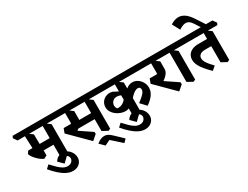

<svg xmlns="http://www.w3.org/2000/svg" viewBox="-149 -1801 3850 2982"><g transform="rotate(-30 1776.0 -310.5)"><path d="M545 39 450 -14V-581L495 -560L584 -493V22ZM217 -84Q192 -94 163.5 -114.5Q135 -135 109 -161.5Q83 -188 62.5 -216.5Q42 -245 33 -272L64 -320H206L273 -282V-113ZM198 -202 167 -320H495L517 -202ZM271 -208 144 -245 130 -581 178 -560 267 -493ZM0 -538 -47 -605 -30 -639H664L712 -573L695 -538Z M514 304Q457 304 399.5 275.5Q342 247 284.5 195.5Q227 144 171 77L229 23Q278 76 319 115.5Q360 155 398.5 176.5Q437 198 477 198Q524 198 550.5 171.5Q577 145 577 113Q577 96 568.5 80Q560 64 542 53L453 139L368 54Q391 15 427.5 -6.5Q464 -28 504 -28Q539 -28 570.5 -12.5Q602 3 626 29Q650 55 663.5 87.5Q677 120 677 155Q677 198 655.5 232Q634 266 597.5 285Q561 304 514 304Z M1012 58 686 -267 716 -347H861L824 -242L1101 -55L1102 -20ZM837 -171 752 -270Q779 -281 801.5 -294Q824 -307 838 -325.5Q852 -344 852 -370V-577L905 -556L990 -494V-362Q990 -322 969.5 -290.5Q949 -259 914.5 -230.5Q880 -202 837 -171ZM873 -226 872 -335H1256L1266 -226ZM659 -538 612 -605 629 -639H1108L1155 -573L1138 -538ZM1298 39 1202 -14V-581L1248 -560L1337 -493V22ZM1092 -538 1045 -605 1062 -639H1417L1464 -573L1447 -538Z M1417 327 1239 168 1144 214 1062 132Q1100 101 1134 87.5Q1168 74 1199 74Q1231 74 1261 89Q1291 104 1331 143L1468 273Z M2019 5 1924 -96Q1986 -142 2026 -182Q2066 -222 2066 -261Q2066 -279 2055.5 -293.5Q2045 -308 2019 -308Q1995 -308 1964 -289.5Q1933 -271 1902 -238.5Q1871 -206 1842 -163L1792 -277Q1814 -317 1844 -352Q1874 -387 1911.5 -408.5Q1949 -430 1993 -430Q2043 -430 2085 -402Q2127 -374 2152.5 -328.5Q2178 -283 2178 -230Q2178 -161 2135 -102.5Q2092 -44 2019 5ZM1681 -93Q1644 -93 1602 -107.5Q1560 -122 1523 -149.5Q1486 -177 1462.5 -215.5Q1439 -254 1439 -302Q1439 -340 1455 -372.5Q1471 -405 1499.5 -427.5Q1528 -450 1567 -459Q1606 -468 1651 -458L1816 -373L1803 -307Q1768 -330 1736.5 -344Q1705 -358 1673 -358Q1639 -358 1614.5 -342Q1590 -326 1578 -301Q1566 -276 1568 -248.5Q1570 -221 1587 -198Q1617 -189 1652 -199Q1687 -209 1718 -235Q1749 -261 1767 -299L1823 -172Q1796 -137 1762 -115Q1728 -93 1681 -93ZM1840 39 1744 -14V-581L1790 -560L1879 -493V22ZM1417 -538 1370 -605 1387 -639H2202L2250 -573L2233 -538Z M1808 304Q1751 304 1693.5 275.5Q1636 247 1578.5 195.5Q1521 144 1465 77L1523 23Q1572 76 1613 115.5Q1654 155 1692.5 176.5Q1731 198 1771 198Q1818 198 1844.5 171.5Q1871 145 1871 113Q1871 96 1862.5 80Q1854 64 1836 53L1747 139L1662 54Q1685 15 1721.5 -6.5Q1758 -28 1798 -28Q1833 -28 1864.5 -12.5Q1896 3 1920 29Q1944 55 1957.5 87.5Q1971 120 1971 155Q1971 198 1949.5 232Q1928 266 1891.5 285Q1855 304 1808 304Z M2555 58 2229 -267 2259 -347H2404L2367 -242L2644 -55L2645 -20ZM2380 -171 2295 -270Q2322 -281 2344.5 -294Q2367 -307 2381 -325.5Q2395 -344 2395 -370V-577L2448 -556L2533 -494V-362Q2533 -322 2512.5 -290.5Q2492 -259 2457.5 -230.5Q2423 -202 2380 -171ZM2202 -538 2155 -605 2172 -639H2651L2698 -573L2681 -538Z M2822 39 2726 -14V-581L2772 -560L2861 -493V22ZM2651 -538 2604 -605 2621 -639H2941L2988 -573L2971 -538Z M3167 43Q3081 -39 3027 -116Q2973 -193 2973 -266Q2973 -310 2995 -348Q3017 -386 3064 -409Q3111 -432 3184 -432H3375L3381 -303H3230Q3167 -303 3136.5 -279Q3106 -255 3106 -214Q3106 -177 3135.5 -130.5Q3165 -84 3234 -16ZM3433 39 3337 -14V-581L3383 -560L3472 -493V22ZM2941 -538 2894 -605 2911 -639H3552L3599 -573L3582 -538Z M3379 -584 3281 -736Q3237 -806 3183 -812Q3129 -818 3048 -765L2976 -900Q3028 -934 3076 -944Q3124 -954 3169 -940.5Q3214 -927 3255.5 -890Q3297 -853 3335 -793L3448 -620Z"/></g></svg>

Font: Eczar SemiBold
Style: Regular
Weight: 600
Designer: Vaibhav Singh
Foundry: Rosetta Type Foundry
Version: Version 2.000